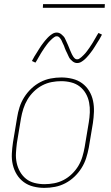

<svg xmlns="http://www.w3.org/2000/svg" viewBox="-20 -904 540 932"><path d="M195 8Q168 8 142 1.5Q116 -5 95.5 -20Q75 -35 61.5 -57Q48 -79 42 -105Q36 -131 37.5 -158.5Q39 -186 43 -213L63 -333Q67 -359 75 -384Q83 -409 97.5 -432Q112 -455 132 -474Q152 -493 176 -505.5Q200 -518 226 -523Q252 -528 278 -528Q305 -528 331.5 -521.5Q358 -515 378.5 -500Q399 -485 412.5 -463Q426 -441 431.5 -415Q437 -389 436 -361.5Q435 -334 431 -307L411 -187Q406 -161 398 -136Q390 -111 375.5 -88Q361 -65 341 -46Q321 -27 297 -14.5Q273 -2 247 3Q221 8 195 8ZM196 -10Q219 -10 243 -14.5Q267 -19 289 -30.5Q311 -42 329.5 -60Q348 -78 360.5 -99Q373 -120 380 -143.5Q387 -167 391 -190L411 -310Q415 -334 416 -358.5Q417 -383 412.5 -406.5Q408 -430 396.5 -450Q385 -470 367 -484Q349 -498 325.5 -504Q302 -510 277 -510Q254 -510 230.5 -505.5Q207 -501 185 -489.5Q163 -478 144.5 -460Q126 -442 113.5 -421Q101 -400 93.5 -376.5Q86 -353 82 -330L62 -210Q59 -186 57.5 -161.5Q56 -137 61 -113.5Q66 -90 77.5 -70Q89 -50 106.5 -36Q124 -22 147.5 -16Q171 -10 196 -10ZM354 -598Q348 -598 342 -600.5Q336 -603 331.5 -607Q327 -611 322.5 -615.5Q318 -620 315.5 -625Q313 -630 310.5 -635.5Q308 -641 305.5 -646.5Q303 -652 300 -657.5Q297 -663 295 -669.5Q293 -676 290.5 -682Q288 -688 285 -693.5Q282 -699 280.5 -703.5Q279 -708 275 -714Q271 -720 266.5 -724Q262 -728 256 -728Q251 -728 249 -727Q247 -726 243 -723.5Q239 -721 234.5 -717Q230 -713 224 -707Q218 -701 216 -698.5Q214 -696 211.5 -693Q209 -690 206.5 -686.5Q204 -683 201.5 -679.5Q199 -676 196 -672Q193 -668 190.5 -663.5Q188 -659 184.5 -654.5Q181 -650 178.5 -645Q176 -640 172.5 -634.5Q169 -629 166 -623.5Q163 -618 159.5 -612Q156 -606 152 -600L135 -608Q141 -620 147 -630Q153 -640 159 -649Q165 -658 169.5 -666Q174 -674 179.5 -681.5Q185 -689 189.5 -695Q194 -701 198.5 -706.5Q203 -712 210.5 -720Q218 -728 226 -734Q234 -740 240.5 -743Q247 -746 256 -746Q262 -746 268 -743.5Q274 -741 278.5 -737Q283 -733 287.5 -728.5Q292 -724 294.5 -719Q297 -714 299.5 -708.5Q302 -703 304.5 -697.5Q307 -692 309.5 -686.5Q312 -681 314.5 -674.5Q317 -668 319.5 -662Q322 -656 324.5 -650.5Q327 -645 329 -640.5Q331 -636 335 -630Q339 -624 343.5 -620Q348 -616 354 -616Q359 -616 361 -617Q363 -618 367 -620.5Q371 -623 375.5 -627Q380 -631 386 -637Q392 -643 394 -645.5Q396 -648 398.5 -651Q401 -654 403.5 -657.5Q406 -661 408.5 -664.5Q411 -668 414 -672Q417 -676 419.5 -680.5Q422 -685 425.5 -689.5Q429 -694 431.5 -699Q434 -704 437.5 -709.5Q441 -715 444 -720.5Q447 -726 450.5 -732Q454 -738 458 -744L475 -736Q469 -724 463 -714Q457 -704 451 -695Q445 -686 440.5 -678Q436 -670 430.5 -662.5Q425 -655 420.5 -649Q416 -643 411.5 -637.5Q407 -632 399.5 -624Q392 -616 384 -610Q376 -604 369.5 -601Q363 -598 354 -598ZM188 -866 189 -884H489L488 -866Z"/></svg>

Font: Iosevka Thin
Style: Italic
Weight: 100
Italic angle: -9°
Monospace: yes
Designer: Belleve Invis
Foundry: Belleve Invis
Version: Version 32.5.0; ttfautohint (v1.8.4)